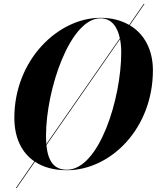

<svg xmlns="http://www.w3.org/2000/svg" viewBox="-20 -850 792 970"><path d="M317.5 10C540.5 10 752.5 -202 752.5 -495C752.5 -599.5 708.5 -679 635.5 -722.5L710 -830H706L632.5 -724C592 -747.5 543 -760 487.5 -760C274.5 -760 52.5 -548 52.5 -255C52.5 -156 88 -79.5 153.5 -35L60 100H64L156.5 -33C198.5 -5 252.5 10 317.5 10ZM487.5 -757.5C544 -757.5 573.5 -713.5 585.5 -656.5L214 -122C213 -135.5 212.5 -150 212.5 -165C212.5 -397 333.5 -757.5 487.5 -757.5ZM592.5 -585C592.5 -353 481.5 7.5 317.5 7.5C251 7.5 222 -39 214.5 -117L586.5 -652.5C590.5 -631 592.5 -608 592.5 -585Z"/></svg>

Font: Bodoni* 72pt
Style: Bold Italic
Weight: 700
Italic angle: -13°
Version: Version 2.3